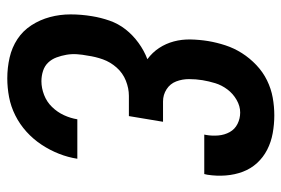

<svg xmlns="http://www.w3.org/2000/svg" viewBox="-146 -638 791 540"><g transform="rotate(90 250.0 -367.5)"><path d="M200 8Q170 8 141.5 1.5Q113 -5 89.5 -20.5Q66 -36 50.5 -60Q35 -84 27.5 -112Q20 -140 20 -170Q20 -200 25 -230Q29 -255 37.5 -279.5Q46 -304 62 -324.5Q78 -345 100 -361Q122 -377 146 -386Q127 -400 114.5 -419Q102 -438 96 -460.5Q90 -483 90.5 -507.5Q91 -532 95 -557Q99 -581 107 -605.5Q115 -630 129 -652Q143 -674 162.5 -692.5Q182 -711 205.5 -722.5Q229 -734 254 -738.5Q279 -743 304 -743Q329 -743 354 -738.5Q379 -734 400.5 -723Q422 -712 438 -694.5Q454 -677 462.5 -654.5Q471 -632 473 -606.5Q475 -581 471 -555L469 -546H358L359 -551Q362 -568 360.5 -585.5Q359 -603 351 -617.5Q343 -632 328 -639.5Q313 -647 296 -647Q278 -647 260.5 -637Q243 -627 231 -611Q219 -595 213.5 -577Q208 -559 205 -541Q202 -522 202 -503Q202 -484 208.5 -467Q215 -450 230.5 -440Q246 -430 265 -430H322L306 -334H249Q228 -334 206.5 -325.5Q185 -317 169.5 -299.5Q154 -282 146.5 -261Q139 -240 136 -218Q133 -203 132 -188Q131 -173 133.5 -158.5Q136 -144 141 -130.5Q146 -117 155.5 -107Q165 -97 179 -92.5Q193 -88 208 -88Q227 -88 246.5 -95.5Q266 -103 280.5 -118Q295 -133 303.5 -151.5Q312 -170 315 -189H426Q422 -163 412 -137.5Q402 -112 386.5 -88.5Q371 -65 350 -46Q329 -27 304 -14.5Q279 -2 252.5 3Q226 8 200 8Z"/></g></svg>

Font: Iosevka Oblique
Style: Bold
Weight: 700
Italic angle: -9°
Monospace: yes
Designer: Belleve Invis
Foundry: Belleve Invis
Version: Version 32.5.0; ttfautohint (v1.8.4)